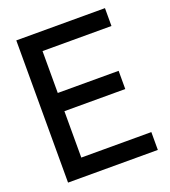

<svg xmlns="http://www.w3.org/2000/svg" viewBox="-135 -838 832 938"><g transform="rotate(-20 281.0 -369.5)"><path d="M476.6 -428.7V-334H160.2V-92.8H524.4V0H57.6V-739.3H518.6V-646.5H160.2V-428.7Z"/></g></svg>

Font: RobotoJAA
Style: Medium
Weight: 500
Version: Version 2.05; 2016-11-05